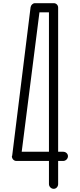

<svg xmlns="http://www.w3.org/2000/svg" viewBox="-20 -1190 504 1212"><path d="M201 -1170C187 -1170 175 -1158 173 -1144L57 -208C57 -206 55 -206 55 -204C55 -188 67 -174 83 -174H289V-28C289 -12 303 2 319 2C335 2 347 -12 347 -28V-174H377H379C395 -174 409 -188 409 -204C409 -220 395 -232 379 -232H377H347V-1142C347 -1158 335 -1170 319 -1170ZM229 -1112H289V-232H117Z"/></svg>

Font: bauhaus_2017
Style: _regular
Weight: 400
Version: Version 1.0